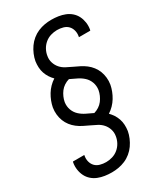

<svg xmlns="http://www.w3.org/2000/svg" viewBox="-235 -911 971 1141"><g transform="rotate(-30 250.0 -340.0)"><path d="M180 143Q156 143 132.5 139.5Q109 136 87.5 127.5Q66 119 49 104Q32 89 22 69Q12 49 8.5 25.5Q5 2 9 -22L11 -29H89L88 -25Q84 -4 89 15.5Q94 35 107 48.5Q120 62 140 67.5Q160 73 181 73Q202 73 224 66.5Q246 60 264 45Q282 30 293 9.5Q304 -11 307 -33Q311 -56 304 -78Q297 -100 282.5 -116.5Q268 -133 248 -143.5Q228 -154 207.5 -163.5Q187 -173 167 -183Q147 -193 129.5 -206.5Q112 -220 98.5 -237.5Q85 -255 77 -275.5Q69 -296 66.5 -319.5Q64 -343 68 -367Q72 -388 80 -408.5Q88 -429 99.5 -448Q111 -467 127 -483.5Q143 -500 162 -512Q149 -525 138.5 -541Q128 -557 121.5 -576Q115 -595 114 -615.5Q113 -636 116 -657Q120 -679 129.5 -701.5Q139 -724 153 -744Q167 -764 186.5 -780Q206 -796 228.5 -805.5Q251 -815 274 -819Q297 -823 320 -823Q344 -823 367.5 -819.5Q391 -816 412.5 -807.5Q434 -799 451 -784Q468 -769 478 -749Q488 -729 491.5 -705.5Q495 -682 491 -658L489 -651H411L412 -655Q416 -676 411 -695.5Q406 -715 393 -728.5Q380 -742 360 -747.5Q340 -753 319 -753Q298 -753 276 -746.5Q254 -740 236 -725Q218 -710 207 -689.5Q196 -669 193 -647Q189 -624 196 -602Q203 -580 217.5 -563.5Q232 -547 252 -536.5Q272 -526 292.5 -516.5Q313 -507 333 -497Q353 -487 370.5 -473.5Q388 -460 401.5 -442.5Q415 -425 423 -404.5Q431 -384 433.5 -360.5Q436 -337 432 -313Q428 -292 420 -271.5Q412 -251 400.5 -232Q389 -213 373 -196.5Q357 -180 338 -168Q351 -155 361.5 -139Q372 -123 378.5 -104Q385 -85 386 -64.5Q387 -44 384 -23Q380 -1 370.5 21.5Q361 44 347 64Q333 84 313.5 100Q294 116 271.5 125.5Q249 135 226 139Q203 143 180 143ZM265 -215Q283 -220 299 -230.5Q315 -241 326 -255.5Q337 -270 344.5 -287Q352 -304 355 -321Q359 -349 350 -373.5Q341 -398 322.5 -415Q304 -432 281 -443Q258 -454 235 -465Q217 -460 201 -449.5Q185 -439 174 -424.5Q163 -410 155.5 -393Q148 -376 145 -359Q141 -331 150 -306.5Q159 -282 177.5 -265Q196 -248 219 -237Q242 -226 265 -215Z"/></g></svg>

Font: Iosevka SS18
Style: Italic
Weight: 400
Italic angle: -9°
Monospace: yes
Designer: Belleve Invis
Foundry: Belleve Invis
Version: Version 25.1.1; ttfautohint (v1.8.4)